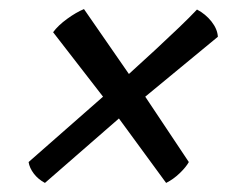

<svg xmlns="http://www.w3.org/2000/svg" viewBox="-20 -507 528 423"><path d="M79 -104Q64 -112 54.5 -124.5Q45 -137 43 -150L207 -294L97 -436Q108 -451 128 -465.5Q148 -480 165 -487L264 -344Q295 -372 323 -398Q351 -424 374.5 -446.5Q398 -469 414 -486Q433 -476 446 -459.5Q459 -443 460 -426L300 -294L396 -150Q390 -139 376 -125.5Q362 -112 346 -104L242 -246Z"/></svg>

Font: Texturina Medium 12pt
Style: Bold Italic
Weight: 700
Italic angle: -11°
Version: Version 1.002